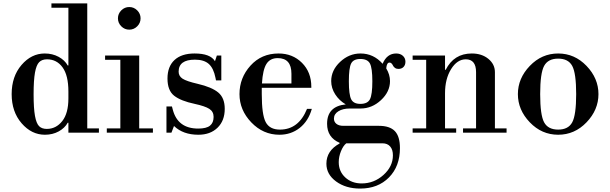

<svg xmlns="http://www.w3.org/2000/svg" viewBox="-20 -774 3557 1120"><path d="M557 -25V0H379V-58H375Q358 -27 322.5 -7.5Q287 12 242 12Q164 12 106 -55Q48 -122 48 -225Q48 -328 105.5 -395Q163 -462 241 -462Q286 -462 322 -442.5Q358 -423 375 -392H379V-729H280V-754H489V-25ZM253 -22Q307 -22 343 -67.5Q379 -113 379 -200V-240Q379 -334 345 -381Q311 -428 254 -428Q225 -428 208.5 -411.5Q192 -395 184 -350.5Q176 -306 176 -224Q176 -142 184 -98Q192 -54 208 -38Q224 -22 253 -22Z M593 -425V-450H792V-25H872V0H603V-25H682V-425ZM687.5 -620.5Q668 -640 668 -667Q668 -694 687.5 -713.5Q707 -733 734 -733Q761 -733 780.5 -713.5Q800 -694 800 -667Q800 -640 780.5 -620.5Q761 -601 734 -601Q707 -601 687.5 -620.5Z M1137 12Q1048 12 995 -39L980 0H951V-153H983L988 -134Q1017 -24 1136 -24Q1184 -24 1205 -41Q1226 -58 1226 -92Q1226 -123 1201 -139Q1176 -155 1116 -168Q1035 -185 996 -215.5Q957 -246 957 -316Q957 -386 998 -424Q1039 -462 1115 -462Q1207 -462 1234 -417L1245 -450H1271V-305H1240L1237 -320Q1226 -376 1198 -401Q1170 -426 1117 -426Q1022 -426 1022 -356Q1022 -330 1045 -315Q1068 -300 1133 -285Q1215 -266 1253 -234.5Q1291 -203 1291 -139Q1291 -70 1249 -29Q1207 12 1137 12Z M1796 -262H1507V-225Q1507 -105 1530 -61.5Q1553 -18 1613 -18Q1722 -18 1771 -139H1799Q1779 -68 1728.5 -28Q1678 12 1610 12Q1515 12 1446 -60Q1377 -132 1377 -225Q1377 -320 1441 -391Q1505 -462 1605 -462Q1687 -462 1741.5 -407.5Q1796 -353 1796 -268ZM1680 -287V-344Q1680 -435 1600 -435Q1556 -435 1534.5 -401.5Q1513 -368 1508 -287Z M2081 326Q1997 326 1940.5 284.5Q1884 243 1884 181Q1884 105 1961 63V59Q1888 28 1888 -52Q1888 -154 1997 -165Q1959 -187 1935.5 -223.5Q1912 -260 1912 -301Q1912 -364 1964 -413Q2016 -462 2083 -462Q2159 -462 2212 -402Q2237 -462 2291 -462Q2315 -462 2330 -448.5Q2345 -435 2345 -414Q2345 -395 2334 -383.5Q2323 -372 2304 -372Q2292 -372 2284 -378Q2276 -384 2273 -390.5Q2270 -397 2265 -403Q2260 -409 2252 -409Q2236 -409 2233 -375Q2255 -339 2255 -301Q2255 -239 2202.5 -190Q2150 -141 2083 -141H2020Q1980 -141 1954 -125Q1928 -109 1928 -82Q1928 -63 1942.5 -51.5Q1957 -40 1983 -40H2190Q2254 -40 2283.5 -9Q2313 22 2313 90Q2313 196 2249 261Q2185 326 2081 326ZM2090 296Q2162 296 2217 246.5Q2272 197 2272 132Q2272 99 2256 80.5Q2240 62 2211 62H2000Q1982 76 1969 108Q1956 140 1956 172Q1956 226 1994 261Q2032 296 2090 296ZM2082 -168Q2124 -168 2138 -195Q2152 -222 2152 -300Q2152 -377 2138 -403.5Q2124 -430 2082 -430Q2042 -430 2028.5 -404Q2015 -378 2015 -300Q2015 -222 2028.5 -195Q2042 -168 2082 -168Z M2387 -425V-450H2576V-367H2580Q2628 -462 2732 -462Q2791 -462 2829 -430.5Q2867 -399 2867 -353V-25H2935V0H2681V-25H2757V-353Q2757 -428 2697 -428Q2647 -428 2611.5 -371Q2576 -314 2576 -230V-25H2641V0H2387V-25H2466V-425Z M3070.5 -60.5Q3001 -133 3001 -225Q3001 -317 3070.5 -389.5Q3140 -462 3236 -462Q3332 -462 3401.5 -389.5Q3471 -317 3471 -225Q3471 -133 3401.5 -60.5Q3332 12 3236 12Q3140 12 3070.5 -60.5ZM3154 -389.5Q3131 -347 3131 -225Q3131 -103 3154 -60.5Q3177 -18 3236 -18Q3295 -18 3318 -60.5Q3341 -103 3341 -225Q3341 -347 3318 -389.5Q3295 -432 3236 -432Q3177 -432 3154 -389.5Z"/></svg>

Font: Libre Bodoni
Style: Regular
Weight: 400
Designer: Pablo Impallari, Rodrigo Fuenzalida
Foundry: Pablo Impallari, Rodrigo Fuenzalida
Version: Version 1.001